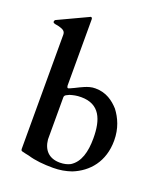

<svg xmlns="http://www.w3.org/2000/svg" viewBox="-148 -901 864 1012"><g transform="rotate(20 284.0 -395.0)"><path d="M179 -800 17 -724C14 -723 12 -721 12 -719C10 -717 10 -715 10 -714C10 -711 10 -708 12 -708C12 -703.6 32.9 -700.6 38 -700C57.6 -694.4 81 -690.1 81 -666V-25C81 -22 82 -20 82 -18C84 -15 85 -14 88 -13C101 -10 115 -6 128 -4C169.1 8.6 217.2 13 270 13C307 13 340 7 372 -4C458.3 -38.5 524 -113.4 524 -232C524 -300.3 500.2 -352.3 470 -392C439.4 -426 398.5 -457 338 -457C327 -457 316 -456 306 -453C270 -443.2 242 -424.4 210 -411C206 -409 203 -408 202 -408C199 -408 196 -410 196 -413C194 -416 194 -420 194 -423V-792C194 -799 191 -803 186 -803C185 -803 184 -803 183 -802ZM417 -206C417 -128.8 399.9 -67.9 352 -38C337 -30 317 -25 294 -25C233 -25 199.7 -60.5 194 -119V-355C194 -370 211.2 -372.2 220 -378C239.5 -383.6 256 -388 283 -388C387.6 -388 417 -310.2 417 -206Z"/></g></svg>

Font: fbb
Style: Bold
Weight: 400
Designer: David J. Perry, Michael Sharpe
Version: Version 1.045